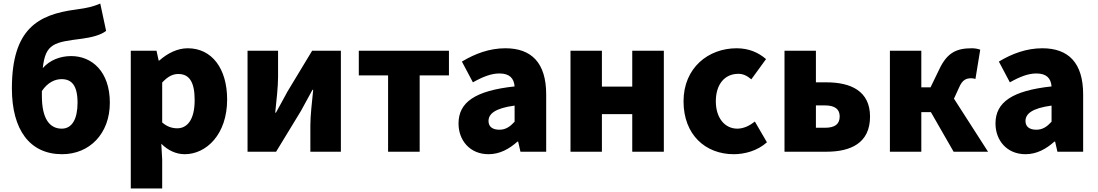

<svg xmlns="http://www.w3.org/2000/svg" viewBox="-20 -855 6189 1082"><path d="M216 -342C249 -391 290 -409 327 -409C382 -409 417 -376 417 -276C417 -186 387 -130 328 -130C259 -130 216 -187 216 -314ZM545 -835C508 -819 475 -810 406 -801C195 -773 47 -693 47 -357C47 -123 148 14 330 14C485 14 599 -102 599 -276C599 -452 498 -539 381 -539C319 -539 260 -516 221 -471C236 -611 286 -617 443 -637C494 -644 548 -657 578 -681Z M717 207H894V44L889 -45C927 -7 973 14 1021 14C1143 14 1260 -98 1260 -294C1260 -469 1174 -583 1038 -583C979 -583 923 -554 878 -514H874L862 -569H717ZM979 -132C952 -132 922 -140 894 -165V-390C925 -423 952 -438 985 -438C1048 -438 1077 -391 1077 -291C1077 -177 1033 -132 979 -132Z M1375 0H1536L1676 -230C1694 -262 1722 -315 1741 -349H1745C1738 -279 1729 -204 1729 -148V0H1901V-569H1739L1600 -339C1583 -306 1553 -254 1535 -220H1531C1538 -289 1547 -365 1547 -421V-569H1375Z M2167 0H2345V-430H2510V-569H2002V-430H2167Z M2733 14C2796 14 2849 -15 2896 -57H2900L2913 0H3058V-323C3058 -501 2975 -583 2828 -583C2739 -583 2658 -553 2583 -508L2645 -391C2702 -423 2749 -441 2794 -441C2852 -441 2876 -414 2880 -368C2658 -344 2564 -279 2564 -159C2564 -64 2628 14 2733 14ZM2794 -124C2757 -124 2733 -140 2733 -173C2733 -213 2769 -245 2880 -260V-169C2854 -141 2830 -124 2794 -124Z M3195 0H3372V-212H3543V0H3721V-569H3543V-367H3372V-569H3195Z M4115 14C4175 14 4247 -4 4302 -53L4234 -170C4205 -147 4171 -130 4135 -130C4065 -130 4014 -190 4014 -284C4014 -379 4063 -439 4141 -439C4166 -439 4188 -430 4214 -408L4297 -522C4254 -559 4200 -583 4131 -583C3972 -583 3832 -473 3832 -284C3832 -96 3955 14 4115 14Z M4401 0H4637C4775 0 4883 -49 4883 -198C4883 -342 4775 -391 4637 -391H4578V-569H4401ZM4578 -135V-261H4629C4686 -261 4712 -239 4712 -199C4712 -156 4686 -135 4629 -135Z M5356 -299 5384 -360C5404 -408 5427 -414 5455 -414C5463 -414 5470 -412 5477 -410L5504 -575C5490 -580 5474 -583 5457 -583C5372 -583 5318 -560 5273 -464L5224 -363H5172V-569H4995V0H5172V-223H5226L5354 0H5548Z M5759 14C5822 14 5875 -15 5922 -57H5926L5939 0H6084V-323C6084 -501 6001 -583 5854 -583C5765 -583 5684 -553 5609 -508L5671 -391C5728 -423 5775 -441 5820 -441C5878 -441 5902 -414 5906 -368C5684 -344 5590 -279 5590 -159C5590 -64 5654 14 5759 14ZM5820 -124C5783 -124 5759 -140 5759 -173C5759 -213 5795 -245 5906 -260V-169C5880 -141 5856 -124 5820 -124Z"/></svg>

Font: Noto Sans Korean Black
Style: Bold
Weight: 900
Designer: Ryoko NISHIZUKA (kana & ideographs); Paul D. Hunt (Latin, Greek & Cyrillic); Wenlong ZHANG (bopomofo); Sandoll Communica
Foundry: Adobe Systems Incorporated
Version: Version 1.000;PS 1;hotconv 1.0.78;makeotf.lib2.5.61930